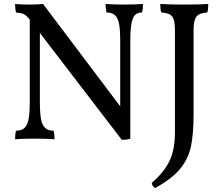

<svg xmlns="http://www.w3.org/2000/svg" viewBox="-20 -699 1111 968"><path d="M701 -679Q701 -654 696 -636Q673 -636 660.5 -623Q648 -610 642.5 -579.5Q637 -549 637 -494V0Q621 6 594 6L181 -533V-187Q181 -129 187 -98Q193 -67 208 -53.5Q223 -40 250 -40Q255 -25 255 3Q210 0 156 0Q94 0 56 3Q56 -25 61 -40Q88 -40 103 -53.5Q118 -67 124 -98Q130 -129 130 -187V-600L126 -605Q112 -622 99.5 -628Q87 -634 61 -636Q56 -654 56 -679Q86 -676 130 -676Q170 -676 197 -679L586 -163V-494Q586 -550 580 -580Q574 -610 559 -623Q544 -636 517 -636Q512 -665 512 -679Q555 -676 606 -676Q660 -676 701 -679ZM762 249Q748 241 745 223Q805 172 833.5 114.5Q862 57 862 -34V-549Q862 -599 847.5 -616.5Q833 -634 793 -636Q788 -650 788 -679Q832 -676 909 -676Q994 -676 1030 -679Q1030 -650 1025 -636Q986 -634 971 -616Q956 -598 956 -549V-125Q956 -23 942.5 40Q929 103 887.5 153Q846 203 762 249Z"/></svg>

Font: Vollkorn SC
Style: Regular
Weight: 400
Designer: Friedrich Althausen
Foundry: Friedrich Althausen
Version: Version 4.015